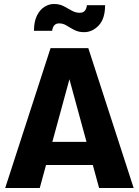

<svg xmlns="http://www.w3.org/2000/svg" viewBox="-20 -941 695 961"><path d="M222 -231H430L472 -115H181ZM233 -700H370L179 0H6ZM285 -700H422L649 0H476ZM401 -780Q373 -780 352 -791Q331 -802 313.5 -813Q296 -824 276 -824Q246 -824 241 -787H150Q150 -832 164.5 -862Q179 -892 202 -906.5Q225 -921 250 -921Q278 -921 299 -910Q320 -899 339 -888Q358 -877 379 -877Q396 -877 404.5 -887Q413 -897 415 -915H506Q506 -847 474 -813.5Q442 -780 401 -780Z"/></svg>

Font: Moderustic
Style: Bold
Weight: 700
Designer: Tural Alisoy
Foundry: TAFT Foundry
Version: Version 2.120